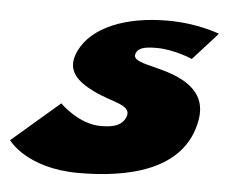

<svg xmlns="http://www.w3.org/2000/svg" viewBox="-69 -470 631 532"><g transform="rotate(5 246.5 -204.0)"><path d="M377 -425C261 -425 167.4 -388 134.8 -319C108.1 -262 146.8 -234 190.4 -212C240.6 -187 297.2 -184 287.3 -152C277.5 -121 244.1 -118 217.1 -118C155.1 -118 103.2 -171 103.2 -171L-29.3 -57C-29.3 -57 21.4 17 168.4 17C292.4 17 460.5 -10 486.2 -158C501.6 -246 422.1 -275 360.5 -291C321.1 -301 289 -307 295.9 -326C301.3 -342 318.1 -347 353.1 -347C403.1 -347 452.7 -325 452.7 -325L521.4 -401C521.4 -401 463 -425 377 -425Z"/></g></svg>

Font: Hussar Milosc
Style: Obl
Weight: 700
Foundry: Cannot Into Space Fonts
Version: Version 1.02